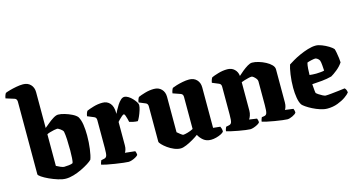

<svg xmlns="http://www.w3.org/2000/svg" viewBox="-96 -1149 2783 1502"><g transform="rotate(-15 1295.5 -398.0)"><path d="M283 0Q257 0 221.5 -11Q186 -22 152.5 -37.5Q119 -53 97 -68Q75 -83 75 -91V-679Q75 -688 71 -696Q67 -704 58 -707L-12 -729Q-10 -743 -5.5 -754.5Q-1 -766 3 -770Q14 -775 39 -782Q64 -789 93.5 -794.5Q123 -800 148 -800Q186 -800 209 -776Q232 -752 232 -714V-424Q244 -433 265.5 -451.5Q287 -470 311 -485Q335 -500 352 -500Q374 -500 404.5 -491Q435 -482 462 -468.5Q489 -455 502 -439Q518 -412 524 -371.5Q530 -331 530 -284Q530 -229 523 -176Q516 -123 505 -94Q494 -82 469.5 -66.5Q445 -51 413 -35.5Q381 -20 347 -10Q313 0 283 0ZM293 -93Q310 -93 332 -95.5Q354 -98 364 -104Q368 -113 370 -143.5Q372 -174 372 -205Q372 -256 370 -294.5Q368 -333 363 -359Q359 -370 341.5 -382.5Q324 -395 316 -395Q308 -395 291 -391.5Q274 -388 257 -383Q240 -378 232 -373V-117Q246 -109 265 -101Q284 -93 293 -93Z M790 0Q779 0 749.5 -3.5Q720 -7 684.5 -12.5Q649 -18 619 -24Q589 -30 577 -34Q577 -42 580.5 -52Q584 -62 587 -68L611 -73Q627 -76 632.5 -90.5Q638 -105 638 -153V-379Q638 -400 621 -407L568 -429Q570 -443 574.5 -454.5Q579 -466 583 -470Q600 -478 637 -489Q674 -500 711 -500Q749 -500 772 -473.5Q795 -447 795 -394V-387Q799 -396 808.5 -414.5Q818 -433 831 -453Q844 -473 858.5 -486.5Q873 -500 888 -500Q903 -500 920 -489.5Q937 -479 951.5 -463.5Q966 -448 975.5 -433Q985 -418 985 -409Q985 -393 977 -367.5Q969 -342 959 -320Q949 -298 942 -289Q926 -289 906.5 -293Q887 -297 875 -301Q873 -311 869 -327Q865 -343 860 -356Q855 -369 849 -369Q844 -369 832.5 -359.5Q821 -350 810 -338.5Q799 -327 795 -322V-133Q795 -112 790 -97Q785 -82 780 -76L862 -67Q864 -63 866.5 -54Q869 -45 869 -35Q863 -27 848 -18.5Q833 -10 817 -5Q801 0 790 0Z M1212 4Q1187 4 1159.5 -7.5Q1132 -19 1108.5 -36Q1085 -53 1070 -69Q1055 -85 1055 -93V-379Q1055 -400 1038 -407L985 -429Q987 -443 991.5 -454.5Q996 -466 1000 -470Q1017 -478 1054 -489Q1091 -500 1128 -500Q1166 -500 1189 -476Q1212 -452 1212 -414V-127Q1222 -119 1237 -106.5Q1252 -94 1260 -94Q1270 -94 1295 -101Q1320 -108 1340 -119V-379Q1340 -400 1323 -407L1260 -429Q1262 -443 1266.5 -454.5Q1271 -466 1275 -470Q1286 -475 1309 -482Q1332 -489 1360 -494.5Q1388 -500 1413 -500Q1451 -500 1474 -476Q1497 -452 1497 -414V-86L1554 -80Q1557 -75 1560.5 -64Q1564 -53 1564 -39Q1559 -30 1541.5 -21Q1524 -12 1501.5 -6Q1479 0 1459 0Q1422 0 1398 -19.5Q1374 -39 1360 -66Q1343 -53 1315 -36.5Q1287 -20 1259 -8Q1231 4 1212 4Z M1776 0Q1765 0 1739 -3.5Q1713 -7 1682.5 -12.5Q1652 -18 1626 -24Q1600 -30 1588 -34Q1588 -42 1591.5 -52Q1595 -62 1598 -68L1622 -73Q1638 -76 1643.5 -90.5Q1649 -105 1649 -153V-379Q1649 -400 1632 -407L1579 -429Q1581 -443 1585.5 -454.5Q1590 -466 1594 -470Q1611 -478 1648 -489Q1685 -500 1722 -500Q1757 -500 1779.5 -478.5Q1802 -457 1805 -424Q1821 -439 1842.5 -456.5Q1864 -474 1885.5 -487Q1907 -500 1923 -500Q1946 -500 1975 -491.5Q2004 -483 2030.5 -469Q2057 -455 2074 -437.5Q2091 -420 2091 -401V-133Q2091 -112 2086 -97Q2081 -82 2076 -76L2143 -67Q2145 -63 2147.5 -54Q2150 -45 2150 -35Q2143 -23 2118.5 -11.5Q2094 0 2076 0Q2065 0 2037.5 -3.5Q2010 -7 1977 -12.5Q1944 -18 1916.5 -24Q1889 -30 1877 -34Q1877 -42 1880.5 -52Q1884 -62 1887 -68L1907 -71Q1923 -73 1928.5 -89Q1934 -105 1934 -153V-346Q1934 -357 1925.5 -368Q1917 -379 1907 -387Q1897 -395 1891 -395Q1881 -395 1864.5 -391Q1848 -387 1831.5 -382Q1815 -377 1806 -373V-143Q1806 -122 1799.5 -103.5Q1793 -85 1786 -76L1848 -67Q1850 -63 1852.5 -54Q1855 -45 1855 -35Q1850 -27 1835.5 -19Q1821 -11 1804.5 -5.5Q1788 0 1776 0Z M2401 0Q2375 0 2344 -10Q2313 -20 2284.5 -34.5Q2256 -49 2236 -63Q2216 -77 2210 -85Q2196 -106 2189.5 -144.5Q2183 -183 2183 -226Q2183 -281 2190.5 -332.5Q2198 -384 2207 -409Q2221 -418 2247 -433.5Q2273 -449 2306.5 -464Q2340 -479 2374.5 -489.5Q2409 -500 2439 -500Q2459 -500 2487 -489Q2515 -478 2539.5 -463Q2564 -448 2575 -435Q2579 -425 2583 -403Q2587 -381 2590 -358.5Q2593 -336 2593 -323Q2574 -294 2544 -270Q2514 -246 2494 -235Q2457 -225 2415 -221Q2373 -217 2335 -215Q2337 -184 2339 -164.5Q2341 -145 2343 -141Q2345 -138 2359 -128.5Q2373 -119 2389.5 -110.5Q2406 -102 2413 -102Q2431 -102 2459.5 -105Q2488 -108 2518.5 -111.5Q2549 -115 2571 -118Q2576 -114 2581 -104.5Q2586 -95 2587 -81Q2577 -67 2550 -48Q2523 -29 2484.5 -14.5Q2446 0 2401 0ZM2387 -287Q2400 -287 2422 -289Q2444 -291 2452 -294Q2451 -311 2449 -338Q2447 -365 2442 -378Q2436 -389 2425.5 -396Q2415 -403 2409 -403Q2398 -403 2375.5 -398Q2353 -393 2342 -388Q2337 -369 2335 -341.5Q2333 -314 2333 -290Q2357 -287 2387 -287Z"/></g></svg>

Font: Texturina 72pt Black
Style: Regular
Weight: 900
Designer: Guillermo Torres Carreño
Foundry: Omnibus-Type
Version: Version 1.002; ttfautohint (v1.8.3)